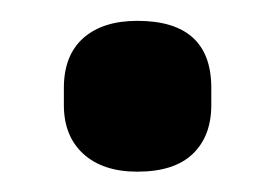

<svg xmlns="http://www.w3.org/2000/svg" viewBox="-20 -511 268 187"><path d="M113.7 -343.8Q80.1 -343.8 61.1 -361.2Q42.2 -378.5 42.2 -408.7V-425.4Q42.2 -457 61.1 -473.9Q80.1 -490.7 113.7 -490.7Q185.8 -490.7 185.8 -425.4V-408.7Q185.8 -378.5 167.8 -361.2Q149.8 -343.8 113.7 -343.8Z"/></svg>

Font: Sofia Sans Condensed
Style: Regular
Weight: 400
Designer: Botio Nikoltchev, Ani Petrova
Foundry: lettersoup
Version: Version 4.100